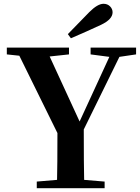

<svg xmlns="http://www.w3.org/2000/svg" viewBox="-20 -993 741 1013"><path d="M354 -791 338 -813Q357 -833 395 -871.5Q433 -910 451 -929Q495 -973 526 -973Q547 -973 560.5 -959.5Q574 -946 574 -928Q574 -891 513 -862Q487 -850 434 -826Q381 -802 354 -791ZM610 -693 422 -310Q422 -120 424 -44L532 -35V0H174V-35L281 -44Q283 -116 283 -291L82 -699L16 -706V-742H344V-706L242 -695L400 -352L557 -693L458 -706V-742H698V-706Z"/></svg>

Font: Swei Spring CJKtc
Style: Bold
Weight: 700
Version: Version 1.021